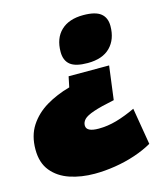

<svg xmlns="http://www.w3.org/2000/svg" viewBox="-136 -645 809 934"><g transform="rotate(-15 268.5 -178.0)"><path d="M429 -289 407 -120Q338 -106 301.5 -93.5Q265 -81 252 -67.5Q239 -54 239 -37Q239 -5 301 -5Q346 -5 391.5 -18Q437 -31 488 -55L519 130Q481 152 432 168.5Q383 185 329.5 193.5Q276 202 226 202Q158 202 101.5 183Q45 164 11 122.5Q-23 81 -23 14Q-23 -56 9 -105Q41 -154 94.5 -186Q148 -218 214 -236L225 -289ZM485 -473Q485 -406 446 -366.5Q407 -327 332 -327Q271 -327 244.5 -348.5Q218 -370 218 -413Q218 -482 258 -520Q298 -558 370 -558Q431 -558 458 -536.5Q485 -515 485 -473Z"/></g></svg>

Font: Georama Expanded Black
Style: Italic
Weight: 900
Width: 7
Italic angle: -9°
Designer: Jean-Baptiste Levee
Foundry: Production Type
Version: Version 1.000